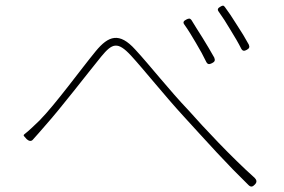

<svg xmlns="http://www.w3.org/2000/svg" viewBox="-20 -718 1020 690"><path d="M759 -170C798 -128 837 -88 873 -53C881 -45 888 -46 896 -55C904 -63 903 -71 895 -79C813 -152 710 -262 658 -321C590 -392 517 -485 466 -540C409 -603 370 -590 324 -534C269 -467 180 -344 122 -285C101 -265 85 -249 67 -235C65 -233 64 -231 67 -228L75 -219L77 -217C85 -210 93 -210 98 -216C111 -231 128 -249 142 -266C200 -331 291 -450 344 -515C383 -562 402 -571 451 -518C496 -469 572 -374 639 -301C675 -262 717 -215 759 -170ZM708 -582C693 -606 678 -629 668 -646C663 -653 658 -652 650 -648C640 -643 636 -638 643 -629C656 -611 670 -588 684 -564C699 -539 712 -515 721 -496C726 -486 732 -486 742 -491C752 -496 754 -501 750 -511C738 -533 722 -559 708 -582ZM808 -611C823 -587 837 -563 847 -543C852 -534 858 -534 867 -539C876 -544 878 -549 874 -558C862 -580 847 -605 831 -629C815 -655 800 -677 788 -693C783 -700 779 -698 772 -694C763 -689 760 -684 766 -676C779 -658 794 -635 808 -611Z"/></svg>

Font: GenSenRounded2 TW EL
Style: Regular
Weight: 250
Version: Version 2.100;PS 2.1;hotconv 16.6.51;makeotf.lib2.5.65220 DE